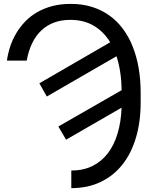

<svg xmlns="http://www.w3.org/2000/svg" viewBox="-20 -758 762 991"><path d="M15.6 -445.3Q21 -482.2 32.8 -518.3Q44.7 -554.3 64.1 -586.8Q83.5 -619.3 110.1 -647Q136.7 -674.7 171.7 -695Q206.7 -715.2 249.8 -726.6Q293 -737.9 345.2 -737.9Q404.5 -737.9 454.2 -722.5Q503.9 -707 544 -678.4Q584.2 -649.9 614.5 -609Q644.9 -568.2 665.1 -517.2Q685.4 -466.3 695.7 -406.4Q706 -346.6 706 -279.8V-228.7Q706 -128.6 681.6 -47.1Q657.3 34.4 611.2 92.3Q565 150.2 498.6 181.6Q432.2 213.1 348 213.1V122.2Q409.4 122.2 456.5 99.1Q503.6 76 536.2 33.6Q568.9 -8.9 586.8 -68.7Q604.8 -128.6 607.6 -202.4L321 -36.9L281.2 -105.1L608 -292.6Q606.2 -392 581.3 -467.7L221.6 -259.9L183.2 -328.1L548.7 -539.8Q515.3 -594.8 464 -625.2Q412.6 -655.5 343 -655.5Q296.9 -655.5 259.4 -641.7Q221.9 -627.8 193.5 -601Q165.1 -574.2 146.1 -535.2Q127.1 -496.1 117.9 -445.3Z"/></svg>

Font: Interop
Style: Regular
Weight: 400
Designer: Rasmus Andersson, Google, Jang Haemin
Foundry: jhaemin
Version: Version 1.008